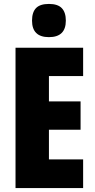

<svg xmlns="http://www.w3.org/2000/svg" viewBox="-20 -1023 483 977"><path d="M403 -66H59V-780H403V-636H229V-507H390V-363H229V-212H403ZM229 -1003Q274 -1003 294.5 -981.5Q315 -960 315 -918Q315 -834 229 -834Q143 -834 143 -918Q143 -961 163.5 -982Q184 -1003 229 -1003Z"/></svg>

Font: Noto Sans Malayalam UI ExtraCondensed Black
Style: Regular
Weight: 900
Width: 2
Designer: Jelle Bosma - Monotype Design Team
Foundry: Monotype Imaging Inc.
Version: Version 2.104; ttfautohint (v1.8.4.7-5d5b)